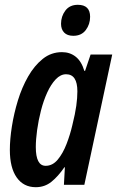

<svg xmlns="http://www.w3.org/2000/svg" viewBox="-20 -769 487 799"><path d="M129 10Q78 10 49.5 -30.5Q21 -71 21 -145Q21 -189 29.5 -243Q38 -297 54.5 -351Q71 -405 97 -450.5Q123 -496 158 -524Q193 -552 238 -552Q271 -552 295 -533Q319 -514 331 -474H334L357 -542H447L331 0H246L250 -73H248Q222 -35 194 -12.5Q166 10 129 10ZM170 -79Q199 -79 220.5 -105Q242 -131 257 -170Q272 -209 281 -248Q293 -296 297.5 -329Q302 -362 302 -389Q302 -460 255 -460Q232 -460 212 -439Q192 -418 176.5 -384Q161 -350 150.5 -309Q140 -268 134.5 -228Q129 -188 129 -157Q129 -79 170 -79ZM285 -620Q260 -620 247 -633.5Q234 -647 234 -670Q234 -701 252 -725Q270 -749 304 -749Q355 -749 355 -699Q355 -668 337 -644Q319 -620 285 -620Z"/></svg>

Font: Noto Sans ExtraCondensed SemiBold
Style: Italic
Weight: 600
Width: 2
Italic angle: -12°
Designer: Monotype Design Team
Foundry: Monotype Imaging Inc.
Version: Version 2.013; ttfautohint (v1.8.4.7-5d5b)